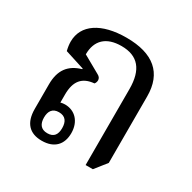

<svg xmlns="http://www.w3.org/2000/svg" viewBox="-132 -688 826 828"><g transform="rotate(30 281.5 -274.0)"><path d="M175 10C239 10 270 -27 270 -82C270 -139 235 -176 185 -176C178 -176 170 -175 163 -173V-213C163 -280 191 -313 249 -318C253 -322 256 -330 256 -337C256 -346 251 -354 241 -359L154 -408C154 -478 195 -516 270 -516C352 -516 392 -469 392 -372V6H428L474 -52V-383C474 -499 405 -558 271 -558C146 -558 70 -507 70 -423C70 -410 72 -395 76 -379L173 -348V-345C111 -327 81 -287 81 -216V-94C81 -25 114 10 175 10ZM180 -30C147 -30 134 -51 134 -82C134 -113 147 -134 179 -134C212 -134 225 -113 225 -81C225 -50 213 -30 180 -30Z"/></g></svg>

Font: Noto Serif Thai SemiCondensed
Style: Regular
Weight: 400
Width: 4
Designer: Monotype Design Team
Foundry: Monotype Imaging Inc.
Version: Version 2.002